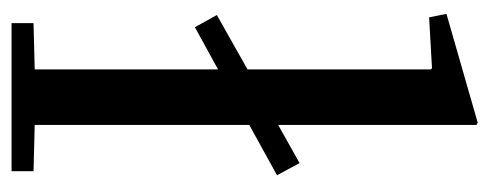

<svg xmlns="http://www.w3.org/2000/svg" viewBox="-277 -569 846 332"><g transform="rotate(90 146.0 -403.0)"><path d="M192 -806 196 -804V-461L262 -498L283 -459L196 -411V-40L276 -38V0H20V-38L100 -40V-357L27 -317L6 -355L100 -408V-725L98 -727L10 -722L4 -752Z"/></g></svg>

Font: Minipax
Style: Regular
Weight: 400
Designer: Raphaël Ronot, Igor Stepanchenko (Cyrillic)
Foundry: steppetype
Version: Version 1.002